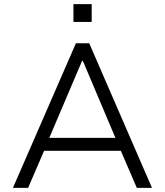

<svg xmlns="http://www.w3.org/2000/svg" viewBox="-20 -916 804 936"><path d="M43 0 350 -705H415L721 0H647L560 -202L599 -181H166L204 -202L117 0ZM380 -619 214 -229 189 -244H576L549 -229L384 -619ZM338 -809V-896H427V-809Z"/></svg>

Font: Nunito Sans 7pt Light
Style: Regular
Weight: 300
Designer: Vernon Adams
Foundry: Vernon Adams
Version: Version 3.101;gftools[0.9.27]